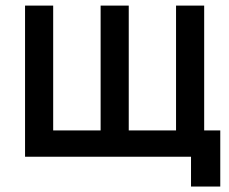

<svg xmlns="http://www.w3.org/2000/svg" viewBox="-20 -560 817 686"><path d="M767 106.5H662.5V0H69.5V-540H170V-94H339.5V-540H440V-94H609V-540H709.5V-94H767Z"/></svg>

Font: Hauora SemiBold
Style: Regular
Weight: 600
Designer: Wayne Shih
Foundry: WCYS
Version: Version 1.001